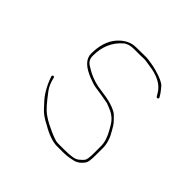

<svg xmlns="http://www.w3.org/2000/svg" viewBox="-118 -559 639 639"><g transform="rotate(45 202.0 -239.0)"><path d="M352.5 -379C354.8 -380.3 355.3 -382.3 354 -385L348 -395C344 -401 338.5 -408.1 331.4 -416.2C324.3 -424.3 307.5 -432.1 281 -439.5C270.3 -442.5 262.2 -444.3 256.5 -445C250.8 -445.7 245.5 -446.5 240.5 -447.5C235.5 -448.5 227.9 -448.8 217.7 -448.5C207.6 -448.2 195.3 -448 181 -448C157.2 -448 135.9 -437 117 -415C99 -393.4 90 -364.1 90 -327C90 -302.4 109.7 -282.8 149 -268C154.3 -266 160 -264 166 -262C172 -260 177.8 -258.7 183.5 -258C189.2 -257.3 194.8 -256.5 200.5 -255.5C206.2 -254.5 211.3 -253.7 216 -253C220.7 -252.3 225.3 -251.5 230 -250.5C234.7 -249.5 239.3 -248.7 244 -248C248.7 -246 254.8 -243.5 262.5 -240.5C281.1 -233.2 295.3 -221.1 305 -204C307.7 -199.3 310.2 -195 312.5 -191C324.8 -169.9 331 -150.5 331 -133V-99C331 -80.2 329.2 -68.2 325.5 -63C323.2 -59.7 317.9 -54.7 309.7 -48C301.5 -41.3 282.9 -38 254 -38H227C222.3 -38 218 -38.3 214 -39L200.5 -43.5C195.5 -45.2 189 -47.8 181 -51.5C173 -55.2 165 -59 157 -63C149 -67 139.5 -72.9 128.6 -80.7C117.6 -88.6 100.6 -107.9 77.5 -138.7C69.1 -149.9 62.9 -164.3 59 -182C58.3 -185.3 56.5 -186.7 53.5 -186C50.5 -185.3 49.3 -183.3 50 -180C56.4 -160.8 64.7 -143.1 75 -127C79.7 -119.7 84.5 -113.2 89.5 -107.5C94.5 -101.8 101.8 -94 111.3 -83.9C120.8 -73.8 134.7 -64.2 153 -55C182.7 -37.7 207.4 -29 227 -29H254C269.3 -29 283.7 -30.7 297 -34C311.6 -36.2 324.1 -44.9 334.5 -59.9C338.2 -65.2 340 -78.3 340 -99V-133C340 -153 333.3 -173.8 320 -195.5C317.3 -199.8 314.7 -204.3 312 -209C309.3 -213.7 305 -219 299 -225L285 -239C268 -251.1 240.2 -259.4 201.5 -264C195.8 -264.7 190.3 -265.5 185 -266.5C179.7 -267.5 174.2 -268.8 168.5 -270.5C162.8 -272.2 157.5 -274 152.5 -276C147.5 -278 142.7 -280.2 138 -282.5C133.3 -284.8 125.7 -289.3 115 -295.9C104.3 -302.4 99 -312.8 99 -327C99 -368.9 113.4 -402.4 142.2 -427.5C151 -435.2 163.9 -439 181 -439H209C213 -439 217.8 -439.2 223.5 -439.5C229.2 -439.8 234.5 -439.5 239.5 -438.5C244.5 -437.5 249.7 -436.7 255 -436C297.6 -430.7 325.9 -415.3 340 -390L346 -380C348 -378 350.2 -377.7 352.5 -379Z"/></g></svg>

Font: Proton
Style: Lit
Weight: 500
Version: Version 1.017